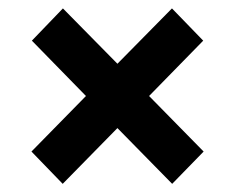

<svg xmlns="http://www.w3.org/2000/svg" viewBox="-20 -481 562 459"><path d="M185.5 -251.5 56.2 -383.8 130.4 -460.9 260.7 -328.6 391.1 -460.9 465.8 -383.8 336.4 -251.5 466.8 -118.7 391.6 -41.5 260.7 -174.8 129.9 -41.5 55.2 -118.7Z"/></svg>

Font: Vazirmatn RD UI FD
Style: Bold
Weight: 700
Designer: Saber Rastikerdar
Foundry: Saber Rastikerdar
Version: Version 33.003